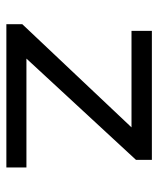

<svg xmlns="http://www.w3.org/2000/svg" viewBox="33 -530 497 603"><g transform="rotate(90 281.5 -228.5)"><path d="M56 0V-50L380 -393H77V-457H482V-407L164 -63H506V0Z"/></g></svg>

Font: Inconsolata SemiExpanded
Style: Regular
Weight: 400
Width: 6
Monospace: yes
Designer: Raph Levien, Cyreal, Brenton Simpson
Foundry: Raph Levien, Cyreal, Google
Version: Version 3.100; ttfautohint (v1.8.4.7-5d5b)